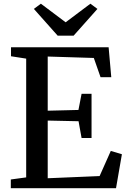

<svg xmlns="http://www.w3.org/2000/svg" viewBox="-20 -992 672 1012"><path d="M118 -57V-683L38 -695.5V-743H552.5L566.5 -585H510L474.5 -686.5L231.5 -694V-408.5L393.5 -412.5L410 -497.5H462.5V-264.5H410L394 -353L231.5 -356.5V-52.5L505 -64L564 -196.5L622.5 -179L591.5 0H37V-46ZM284 -804 158.5 -945 195.5 -972.5 326 -874.5 456.5 -972.5 493.5 -945 368 -804Z"/></svg>

Font: Merriweather 36pt Medium
Style: Regular
Weight: 500
Version: Version 2.100